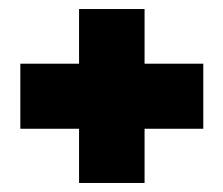

<svg xmlns="http://www.w3.org/2000/svg" viewBox="-20 -497 494 425"><path d="M155 -92V-212H25V-356H155V-477H300V-356H430V-212H300V-92Z"/></svg>

Font: Kanit ExtraBold
Style: Regular
Weight: 800
Designer: Katatrad Team
Foundry: CadsonDemak
Version: Version 2.000; ttfautohint (v1.8.3)